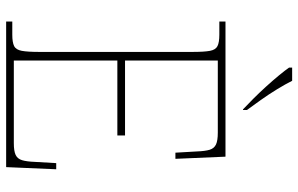

<svg xmlns="http://www.w3.org/2000/svg" viewBox="-193 -778 971 625"><g transform="rotate(90 292.5 -465.5)"><path d="M50 0V-20H93Q118 -20 130 -26Q142 -32 145.5 -51Q149 -70 149 -108V-606Q149 -645 145.5 -663.5Q142 -682 130 -688Q118 -694 93 -694H50V-714H490L497 -551H477L473 -620Q472 -648 467.5 -662.5Q463 -677 450.5 -683Q438 -689 412 -689H177V-387H421V-362H177V-25H446Q472 -25 484.5 -31Q497 -37 501.5 -52Q506 -67 507 -94L511 -163H531L524 0ZM336 -771Q321 -785 301.5 -804.5Q282 -824 262 -846Q242 -868 225.5 -888Q209 -908 200 -921V-931H243Q254 -909 270.5 -882Q287 -855 305.5 -829Q324 -803 338 -784V-771Z"/></g></svg>

Font: Noto Serif Ethiopic Thin
Style: Regular
Weight: 250
Version: Version 2.102